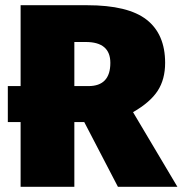

<svg xmlns="http://www.w3.org/2000/svg" viewBox="-20 -716 700 736"><path d="M660 0H432L303 -248H265V0H59V-248H10V-386H59V-696H314Q471 -696 542 -640.5Q613 -585 613 -475Q613 -412 584.5 -368Q556 -324 490 -286ZM319 -386Q403 -386 403 -475Q403 -555 309 -555H265V-386Z"/></svg>

Font: Trujillo Black
Style: Regular
Weight: 900
Designer: Fira Sans original fonts by bBox Type GmbH, Carrois Corporate GbR, & Edenspiekermann AG / Changes by Cristiano Sobral
Foundry: Fira Sans original fonts by bBox Type GmbH, Carrois Corporate GbR, & Edenspiekermann AG / Changes by Cristiano Sobral
Version: Version 4.301;July 28, 2020;FontCreator 13.0.0.2655 64-bit